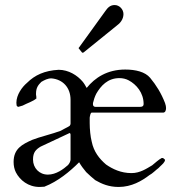

<svg xmlns="http://www.w3.org/2000/svg" viewBox="-20 -729 712 762"><path d="M625 -102H622C610 -96 594 -81 584 -73C562 -60 536 -42 502 -42C460 -42 427 -58 401 -76C374 -99 352 -127 344 -167C339 -186 336 -216 336 -240V-262C337 -269 339 -282 344 -282H627C636 -282 639 -291 639 -300C639 -305 638 -312 635 -320C620 -359 600 -391 576 -420C556 -444 518 -453 477 -453C406 -453 357 -421 324 -380C319 -389 314 -398 308 -405C287 -430 252 -452 213 -452C157 -449 118 -431 87 -400C68 -384 45 -353 45 -321C45 -318 46 -314 46 -310C48 -307 50 -305 53 -305C56 -306 62 -308 70 -310C86 -319 113 -327 125 -339L124 -342V-348C123 -350 123 -352 123 -354V-358C123 -381 132 -392 144 -404C156 -411 169 -418 184 -418C230 -414 260 -381 260 -333V-239C260 -237 260 -235 258 -232C258 -230 254 -228 249 -225C240 -220 231 -216 221 -210C190 -198 135 -185 108 -174C68 -156 34 -139 34 -86C34 -71 37 -57 43 -45C59 -14 92 13 137 13C144 13 150 12 156 12C210 -9 257 -48 294 -85C302 -71 312 -58 322 -46C334 -34 346 -24 358 -14C384 1 412 13 451 13C502 13 543 -11 573 -34C585 -40 598 -54 609 -62L617 -70C622 -75 635 -85 635 -95C632 -97 629 -102 625 -102ZM349 -314V-320C352 -333 356 -345 362 -357C380 -388 407 -419 454 -419C467 -419 480 -416 491 -410C521 -394 550 -361 550 -316C550 -309 546 -305 537 -305H358C353 -305 349 -309 349 -314ZM111 -96C111 -125 123 -136 141 -147L254 -200C255 -201 255 -201 256 -201C259 -200 260 -198 260 -195V-96C260 -89 256 -81 250 -74C232 -58 203 -36 170 -36C136 -36 111 -62 111 -96ZM435 -709C417 -709 407 -698 398 -685L294 -541C293 -540 292 -539 292 -538C292 -537 293 -536 294 -535C298 -530 302 -525 306 -520H308C309 -520 311 -520 312 -521L443 -627C456 -636 470 -652 470 -673C470 -692 454 -709 435 -709Z"/></svg>

Font: fbb
Style: Regular
Weight: 400
Designer: David J. Perry, Michael Sharpe
Version: Version 1.045